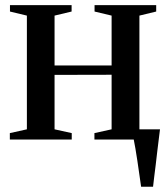

<svg xmlns="http://www.w3.org/2000/svg" viewBox="-20 -532 634 732"><path d="M518 180Q515 158.5 511.2 132.8Q507.5 107 503.8 81.5Q500 56 496.2 34Q492.5 12 489.5 -2L460.5 -39H590Q587.5 -19.5 584.8 2.8Q582 25 579.2 48.5Q576.5 72 573.8 95.2Q571 118.5 568.2 140Q565.5 161.5 563.5 180ZM17.5 0V-24.5L82.5 -39V-472.5L18 -488V-512.5H253V-488L188 -472.5V-282.5H405.5V-472.5L340.5 -488V-512.5H575.5V-488L511.5 -472.5V-39L576 -24.5V0H340V-24.5L405.5 -39V-247L188 -246.5V-39L253.5 -24.5V0Z"/></svg>

Font: Merriweather 120pt Medium
Style: Regular
Weight: 500
Version: Version 2.100